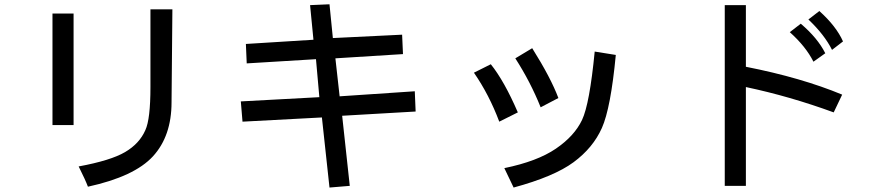

<svg xmlns="http://www.w3.org/2000/svg" viewBox="-20 -801 4040 888"><path d="M777.3 -757.8 773.4 -328.1Q773.4 -171.9 687.5 -78.1Q601.6 15.6 386.7 62.5Q375 31.2 343.8 -31.2Q492.2 -58.6 558.6 -97.7Q625 -136.7 652.3 -199.2Q675.8 -250 675.8 -398.4V-757.8ZM320.3 -222.7H222.7V-738.3H320.3Z M1902.3 -285.2 1562.5 -265.6 1597.7 58.6 1503.9 66.4 1468.8 -257.8 1101.6 -238.3 1093.8 -332 1457 -351.6 1441.4 -527.3 1121.1 -507.8 1117.2 -597.7 1429.7 -617.2 1414.1 -777.3 1503.9 -781.2 1519.5 -625 1839.8 -640.6 1843.8 -550.8 1531.2 -531.2 1550.8 -355.5 1898.4 -378.9Z M2562.5 -347.7 2480.5 -304.7Q2433.6 -421.9 2363.3 -531.2L2441.4 -578.1Q2527.3 -441.4 2562.5 -347.7ZM2828.1 -546.9Q2804.7 -300.8 2763.7 -209Q2722.7 -117.2 2632.8 -50.8Q2543 15.6 2355.5 66.4L2312.5 -23.4Q2464.8 -54.7 2550.8 -113.3Q2636.7 -171.9 2671.9 -246.1Q2707 -320.3 2730.5 -562.5ZM2375 -281.2 2289.1 -238.3Q2242.2 -363.3 2171.9 -464.8L2250 -503.9Q2312.5 -425.8 2375 -281.2Z M3875 -363.3 3835.9 -281.2Q3632.8 -355.5 3429.7 -398.4V58.6H3332V-777.3H3429.7V-492.2Q3687.5 -441.4 3875 -363.3ZM3878.9 -609.4 3828.1 -570.3Q3793 -640.6 3718.8 -710.9L3769.5 -750Q3847.7 -679.7 3878.9 -609.4ZM3796.9 -554.7 3742.2 -515.6Q3707 -585.9 3632.8 -652.3L3683.6 -691.4Q3761.7 -625 3796.9 -554.7Z"/></svg>

Font: Droid Sans Fallback
Style: Regular
Weight: 400
Designer: Steve Matteson
Foundry: Ascender Corporation
Version: 3.00 (Khmer version)